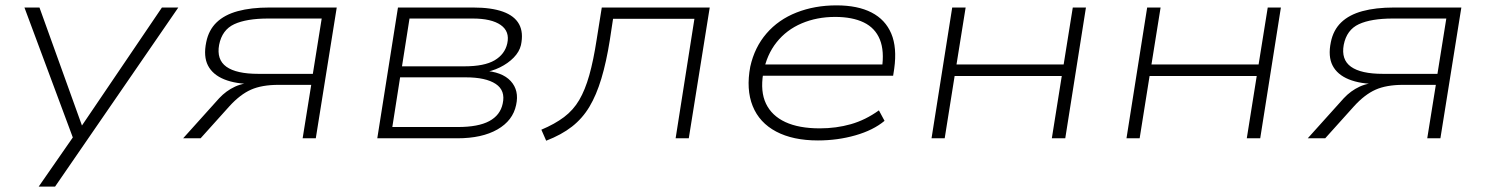

<svg xmlns="http://www.w3.org/2000/svg" viewBox="-20 -515 5537 715"><path d="M124 180 258 -13 262 26 71 -487H127L289 -37H278L583 -487H644L185 180Z M662 0 796 -149Q822 -177 855.5 -192.5Q889 -208 940 -208H944L923 -202Q858 -202 815 -219.5Q772 -237 754.5 -271Q737 -305 748 -358Q757 -403 786.5 -431.5Q816 -460 865.5 -473.5Q915 -487 983 -487H1234L1156 0H1107L1139 -199H1017Q955 -199 914.5 -181Q874 -163 834 -119L727 0ZM942 -240H1145L1178 -446H979Q898 -446 852.5 -425Q807 -404 796 -348Q786 -293 823 -266.5Q860 -240 942 -240Z M1385 0 1462 -487H1742Q1810 -487 1853 -471.5Q1896 -456 1913 -425Q1930 -394 1920 -347Q1914 -322 1893 -300.5Q1872 -279 1841.5 -264Q1811 -249 1778 -245L1779 -252Q1850 -248 1882 -213Q1914 -178 1902 -124Q1890 -66 1832.5 -33Q1775 0 1683 0ZM1441 -42H1685Q1761 -42 1802 -64Q1843 -86 1852 -129Q1863 -178 1826 -202.5Q1789 -227 1714 -227H1470ZM1477 -268H1709Q1784 -268 1822 -290.5Q1860 -313 1869 -353Q1879 -398 1844.5 -422Q1810 -446 1740 -446H1505Z M2014 9 1996 -32Q2046 -53 2080.5 -79Q2115 -105 2137 -142.5Q2159 -180 2174.5 -235Q2190 -290 2202 -368L2221 -487H2623L2545 0H2496L2566 -445H2263L2251 -366Q2238 -284 2219.5 -222.5Q2201 -161 2175 -117.5Q2149 -74 2110 -43.5Q2071 -13 2014 9Z M3026 8Q2933 8 2870.5 -25Q2808 -58 2783 -120Q2758 -182 2774 -267Q2790 -339 2834.5 -390.5Q2879 -442 2946.5 -468.5Q3014 -495 3095 -495Q3174 -495 3225.5 -468.5Q3277 -442 3299 -390Q3321 -338 3310 -259L3306 -233H2800L2806 -275H3290L3264 -259Q3274 -325 3256.5 -368Q3239 -411 3196.5 -431.5Q3154 -452 3090 -452Q3022 -452 2965.5 -428Q2909 -404 2872 -357.5Q2835 -311 2823 -246L2822 -241Q2811 -174 2832.5 -129Q2854 -84 2904.5 -60.5Q2955 -37 3033 -37Q3094 -37 3148.5 -52.5Q3203 -68 3253 -104L3274 -65Q3232 -30 3165.5 -11Q3099 8 3026 8Z M3449 0 3526 -487H3576L3542 -275H3941L3975 -487H4024L3947 0H3897L3934 -232H3535L3498 0Z M4175 0 4252 -487H4302L4268 -275H4667L4701 -487H4750L4673 0H4623L4660 -232H4261L4224 0Z M4850 0 4984 -149Q5010 -177 5043.5 -192.5Q5077 -208 5128 -208H5132L5111 -202Q5046 -202 5003 -219.5Q4960 -237 4942.5 -271Q4925 -305 4936 -358Q4945 -403 4974.5 -431.5Q5004 -460 5053.5 -473.5Q5103 -487 5171 -487H5422L5344 0H5295L5327 -199H5205Q5143 -199 5102.5 -181Q5062 -163 5022 -119L4915 0ZM5130 -240H5333L5366 -446H5167Q5086 -446 5040.5 -425Q4995 -404 4984 -348Q4974 -293 5011 -266.5Q5048 -240 5130 -240Z"/></svg>

Font: Nunito Sans 10pt Expanded ExtraLight
Style: Italic
Weight: 250
Width: 7
Italic angle: -9°
Designer: Vernon Adams
Foundry: Vernon Adams
Version: Version 3.101;gftools[0.9.27]